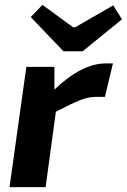

<svg xmlns="http://www.w3.org/2000/svg" viewBox="-20 -767 520 787"><path d="M240 -557 106 -697 154 -747 280 -655H288L444 -745L480 -688L319 -557ZM203 -493V-400Q316 -507 413 -507H443L410 -370H374Q343 -370 308.5 -356.5Q274 -343 209 -309L167 0H19L88 -493Z"/></svg>

Font: Ezarion
Style: Bold Italic
Weight: 700
Italic angle: -8°
Designer: Natanael Gama
Version: Version 1.001;PS 001.001;hotconv 1.0.70;makeotf.lib2.5.58329